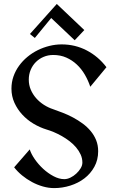

<svg xmlns="http://www.w3.org/2000/svg" viewBox="-20 -943 580 974"><path d="M520 -602.1 438 -502.9Q427.2 -535.2 410.2 -564.5Q393.1 -593.8 369.6 -615.7Q346.2 -637.7 316.4 -650.9Q286.6 -664.1 250 -664.1Q223.6 -664.1 201.2 -654.5Q178.7 -645 161.9 -628.2Q145 -611.3 135.5 -588.4Q126 -565.4 126 -539.1Q126 -511.7 136.2 -487.8Q146.5 -463.9 163.6 -444.6Q180.7 -425.3 202.9 -411.1Q225.1 -397 249 -389.2Q272.9 -380.9 299.3 -370.6Q325.7 -360.4 351.1 -346.7Q376.5 -333 399.4 -316.2Q422.4 -299.3 439.9 -278.3Q457.5 -257.3 467.8 -231.7Q478 -206.1 478 -175.8Q478 -131.8 458.7 -96.9Q439.5 -62 408.2 -38.1Q377 -14.2 336.7 -1.5Q296.4 11.2 254.9 11.2Q226.6 11.2 197.5 2.9Q168.5 -5.4 141.8 -19.8Q115.2 -34.2 92 -53.2Q68.8 -72.3 51.8 -94.2L130.9 -185.1Q138.2 -161.6 156.5 -135.3Q174.8 -108.9 199.2 -86.4Q223.6 -64 251.7 -49.1Q279.8 -34.2 306.2 -34.2Q321.3 -34.2 337.4 -42Q353.5 -49.8 366.9 -62.3Q380.4 -74.7 389.2 -89.4Q397.9 -104 397.9 -118.2Q397.9 -139.6 389.2 -158.9Q380.4 -178.2 366 -195.3Q351.6 -212.4 332.8 -226.8Q314 -241.2 293.7 -252.7Q273.4 -264.2 253.2 -272.7Q232.9 -281.2 215.8 -286.1Q182.1 -296.4 150.1 -315.4Q118.2 -334.5 93.3 -361.3Q68.4 -388.2 53.2 -421.6Q38.1 -455.1 38.1 -493.2Q38.1 -525.9 48.3 -555.2Q58.6 -584.5 76.7 -609.4Q94.7 -634.3 119.1 -654.5Q143.6 -674.8 171.9 -688.7Q200.2 -702.6 231 -710.2Q261.7 -717.8 293 -717.8Q361.3 -717.8 419.9 -687.3Q478.5 -656.7 520 -602.1ZM156.7 -750.5 131.8 -770.5 268.1 -922.9 407.7 -790.5 358.9 -738.8 239.7 -851.6Z"/></svg>

Font: Redressed
Style: Regular
Weight: 400
Designer: Astigmatic (AOETI)
Foundry: Astigmatic (AOETI)
Version: Version 1.000